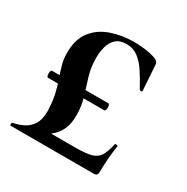

<svg xmlns="http://www.w3.org/2000/svg" viewBox="-118 -583 669 686"><g transform="rotate(30 216.0 -240.0)"><path d="M99 -48H251Q294 -48 316.5 -54Q339 -60 350 -77.5Q361 -95 368 -129Q368 -131 374 -130.5Q380 -130 380 -127Q376 -105 373.5 -73.5Q371 -42 371 -15Q371 0 356 0H13Q10 0 10 -5.5Q10 -11 13 -12Q54 -21 73 -38Q92 -55 97 -76Q102 -97 101 -118Q99 -157 92 -185Q85 -213 77 -235.5Q69 -258 63 -279.5Q57 -301 57 -327Q57 -384 84 -417.5Q111 -451 154.5 -465.5Q198 -480 247 -480Q264 -480 287.5 -477.5Q311 -475 336 -467Q351 -461 352 -448L359 -344Q359 -340 354 -340Q349 -340 347 -344Q329 -377 312 -403Q295 -429 274.5 -444.5Q254 -460 226 -460Q199 -460 183.5 -446Q168 -432 162 -409.5Q156 -387 156 -363Q156 -324 166.5 -290Q177 -256 187.5 -222Q198 -188 198 -149Q198 -115 188 -93Q178 -71 162 -56.5Q146 -42 129 -30ZM43 -244H274Q279 -244 280.5 -237Q282 -230 280.5 -222.5Q279 -215 274 -215H43Q39 -215 37.5 -222.5Q36 -230 37.5 -237Q39 -244 43 -244Z"/></g></svg>

Font: Cormorant Garamond Light
Style: Bold
Weight: 700
Version: Version 4.001